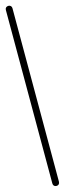

<svg xmlns="http://www.w3.org/2000/svg" viewBox="-140 -913 314 927"><g transform="rotate(-15 16.5 -450.0)"><path d="M0 -17H33V-884H0ZM17 -33Q9 -33 4.5 -28.5Q0 -24 0 -17Q0 -9 4.5 -4.5Q9 0 17 0Q24 0 28.5 -4.5Q33 -9 33 -17Q33 -24 28.5 -28.5Q24 -33 17 -33ZM17 -900Q9 -900 4.5 -895.5Q0 -891 0 -884Q0 -876 4.5 -871.5Q9 -867 17 -867Q24 -867 28.5 -871.5Q33 -876 33 -884Q33 -891 28.5 -895.5Q24 -900 17 -900Z"/></g></svg>

Font: Wavefont Light
Style: Regular
Weight: 300
Version: Version 3.004;gftools[0.9.33]